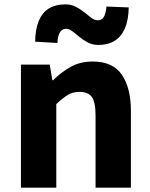

<svg xmlns="http://www.w3.org/2000/svg" viewBox="-20 -860 689 880"><path d="M76 0V-564H208L220 -492H223Q259 -528 303 -553Q347 -578 405 -578Q497 -578 538.5 -517.5Q580 -457 580 -351V0H418V-330Q418 -393 400.5 -416Q383 -439 345 -439Q313 -439 290 -424.5Q267 -410 238 -383V0ZM431 -654Q404 -654 383 -665Q362 -676 344.5 -690.5Q327 -705 312 -716.5Q297 -728 283 -728Q265 -728 255 -712.5Q245 -697 243 -663L141 -669Q142 -727 158 -765Q174 -803 204.5 -821.5Q235 -840 279 -840Q306 -840 327.5 -829Q349 -818 366.5 -803.5Q384 -789 399 -778Q414 -767 428 -767Q446 -767 455.5 -782Q465 -797 468 -830L570 -826Q569 -768 552.5 -730Q536 -692 505.5 -673Q475 -654 431 -654Z"/></svg>

Font: Noto Sans KR Thin ExtraBold
Style: Regular
Weight: 800
Version: Version 2.004-H2;hotconv 1.0.118;makeotfexe 2.5.65603